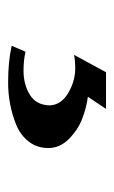

<svg xmlns="http://www.w3.org/2000/svg" viewBox="76 -126 282 475"><g transform="rotate(90 217.5 112.0)"><path d="M158.2 -8.8H249L218.8 36.1Q248 40 274.9 50.8Q301.8 61.5 323.7 83.5Q345.7 105.5 345.7 133.8Q345.7 162.1 329.6 182.6Q313.5 203.1 288.1 213.4Q262.7 223.6 236.8 228.5Q210.9 233.4 183.6 233.4Q130.9 233.4 92.8 224.6L107.4 190.4Q128.9 195.3 154.3 195.3Q188.5 195.3 213.9 179.7Q239.3 164.1 240.2 130.9Q239.3 102.5 210 85Q180.7 67.4 148.4 67.4Q129.9 67.4 115.2 70.3Z"/></g></svg>

Font: Polsku
Style: Regular
Weight: 400
Designer: Sebastien Sanfilippo
Version: Version 1.1